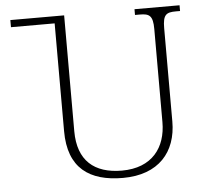

<svg xmlns="http://www.w3.org/2000/svg" viewBox="-52 -768 875 832"><g transform="rotate(-5 385.5 -352.0)"><path d="M759 -714H563V-689H584C625 -689 641 -680 641 -621V-216C641 -106 580 -22 448 -22C328 -22 257 -82 257 -210V-714H23V-683H213V-214C213 -53 304 10 450 10C606 10 684 -83 684 -215V-621C684 -680 699 -689 741 -689H759Z"/></g></svg>

Font: Noto Serif Georgian ExtraLight
Style: Regular
Weight: 200
Designer: Monotype Design Team, Akaki Razmadze
Foundry: Google LLC
Version: Version 2.003